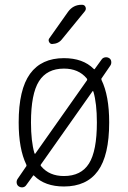

<svg xmlns="http://www.w3.org/2000/svg" viewBox="-20 -775 540 808"><path d="M323.2 -754.9H325.2Q335.9 -754.9 339.8 -745.6Q343.8 -736.3 336.9 -727.5L241.2 -610.4Q226.6 -590.8 199.2 -589.8Q191.4 -589.8 187 -597.7Q182.6 -605.5 186.5 -612.3L266.6 -725.6Q288.1 -754.9 323.2 -754.9ZM249 -486.3Q177.7 -486.3 144 -433.1Q110.4 -379.9 110.4 -259.8Q110.4 -179.7 125 -129.9Q127 -126 128.9 -128.9L345.7 -436.5Q348.6 -440.4 344.7 -445.3Q310.5 -486.3 249 -486.3ZM373 -389.6Q371.1 -393.6 369.1 -390.6L152.3 -83Q149.4 -79.1 153.3 -75.2Q187.5 -34.2 249 -34.2Q321.3 -34.2 354.5 -86.9Q387.7 -139.6 387.7 -259.8Q387.7 -339.8 373 -389.6ZM53.7 -21.5 89.8 -74.2Q92.8 -77.1 90.8 -82Q58.6 -148.4 58.6 -259.8Q58.6 -398.4 106.4 -464.4Q154.3 -530.3 249 -530.3Q329.1 -530.3 374 -485.4Q377.9 -481.4 379.9 -486.3L408.2 -525.4Q413.1 -532.2 422.4 -533.7Q431.6 -535.2 439.5 -530.3Q447.3 -525.4 448.2 -515.6Q449.2 -505.9 444.3 -499L408.2 -446.3Q405.3 -443.4 407.2 -438.5Q439.5 -372.1 439.5 -259.8Q439.5 -121.1 392.1 -55.7Q344.7 9.8 249 9.8Q168.9 9.8 124 -35.2Q120.1 -39.1 118.2 -34.2L89.8 4.9Q85 11.7 76.2 13.2Q67.4 14.6 59.6 9.8Q51.8 4.9 50.3 -4.4Q48.8 -13.7 53.7 -21.5Z"/></svg>

Font: Rounded-L Mgen+ 1m light
Style: Regular
Weight: 200
Designer: [Source Han Sans]
Ryoko NISHIZUKA  (kana & ideographs); Paul D. Hunt (Latin, Greek & Cyrillic); Wenlong ZHANG  (bopomofo
Version: Version 1.059.20150602